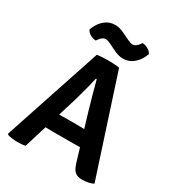

<svg xmlns="http://www.w3.org/2000/svg" viewBox="-211 -1016 1047 1148"><g transform="rotate(30 313.0 -442.5)"><path d="M237.5 -683Q253 -685.5 275.8 -686.8Q298.5 -688 315 -688Q331 -688 353.8 -686.8Q376.5 -685.5 391.5 -682.5L611 -8.5Q597 -0.5 575.5 3.8Q554 8 534 8Q502 8 484.2 -6.8Q466.5 -21.5 454 -64L363.5 -363Q351 -406 336.2 -459Q321.5 -512 310 -556.5H304Q299 -531.5 291.2 -501.2Q283.5 -471 275.2 -441.2Q267 -411.5 260.5 -388.5L141 1Q128.5 4 114 5Q99.5 6 83.5 6Q67.5 6 49 3.5Q30.5 1 18.5 -3L14 -10ZM237 -153.5Q231 -153.5 219.5 -153.8Q208 -154 196.2 -154.2Q184.5 -154.5 178.5 -154.5H111L152 -260.5H211.5Q217.5 -260.5 228.2 -260.8Q239 -261 249.8 -261.2Q260.5 -261.5 266 -261.5H352Q358.5 -261.5 369 -261.2Q379.5 -261 390.5 -260.8Q401.5 -260.5 407.5 -260.5H469L503.5 -154.5H436Q430 -154.5 418.2 -154.2Q406.5 -154 394.8 -153.8Q383 -153.5 377 -153.5ZM269 -782Q261.5 -786 253.8 -788.5Q246 -791 237 -791Q228 -791 218 -785Q208 -779 199 -766.5L189 -753.5Q170.5 -753.5 150.8 -764.5Q131 -775.5 124 -792.5L131.5 -810.5Q148.5 -847.5 177.5 -870.2Q206.5 -893 246 -893Q263.5 -893 279.8 -887.8Q296 -882.5 309 -876L358.5 -852.5Q366.5 -848.5 375.2 -845.8Q384 -843 392 -843Q401 -843 411 -848.8Q421 -854.5 430 -867L440 -880.5Q458.5 -880 478.5 -869Q498.5 -858 505 -841L497.5 -823.5Q480.5 -786.5 451.2 -763.8Q422 -741 383.5 -741Q365.5 -741 349 -746.2Q332.5 -751.5 320 -757.5Z"/></g></svg>

Font: Signika SemiBold
Style: Regular
Weight: 600
Designer: Anna Giedry
Foundry: Anna Giedry
Version: Version 2.001